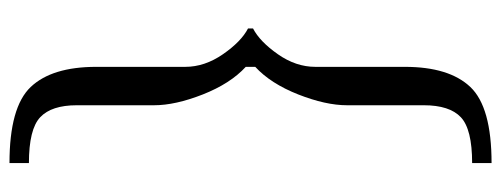

<svg xmlns="http://www.w3.org/2000/svg" viewBox="-354 -478 1082 415"><g transform="rotate(90 187.5 -271.0)"><path d="M42 -265.6ZM333 -792V-750Q259.8 -750 233.9 -725.6Q208 -701.2 208 -645.5V-479.5Q208 -433.6 184.6 -374Q161.1 -314.5 125 -281.2V-260.7Q161.1 -227.5 184.6 -168Q208 -108.4 208 -62.5V104.5Q208 159.2 233.9 183.6Q259.8 208 333 208V250Q211.9 250 168.5 204.1Q125 158.2 125 62.5V-129.9Q125 -171.9 97.7 -211.4Q70.3 -251 42 -265.6V-276.4Q70.3 -291 97.7 -330.1Q125 -369.1 125 -411.1V-604.5Q125 -700.2 168.5 -746.1Q211.9 -792 333 -792ZM125 -129.9ZM42 -276.4ZM125 -411.1Z"/></g></svg>

Font: okolaks
Style: Regular
Weight: 500
Version: Version 000.6.0